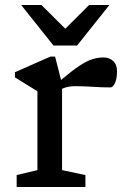

<svg xmlns="http://www.w3.org/2000/svg" viewBox="-20 -752 516 772"><path d="M396 -521Q419.5 -521 435 -506.8Q450.5 -492.5 450.5 -466Q450.5 -434.5 442 -417.5Q433.5 -400.5 424 -400.5Q388 -400.5 352.5 -403Q317 -405.5 283.5 -405.5Q269.5 -405.5 256.8 -403.5Q244 -401.5 229.5 -395V-68L323.5 -48V0H47V-48L130.5 -68V-385L40 -441V-461.5L182.5 -524.5H201.5L225.5 -430.5Q270.5 -468.5 300.2 -488Q330 -507.5 352.2 -514.2Q374.5 -521 396 -521ZM420 -732 290 -569H195L65 -732H146.5L242.5 -636.5L338.5 -732Z"/></svg>

Font: Newsreader Caption
Style: Regular
Weight: 400
Designer: Hugues Gentile
Foundry: Production Type
Version: Version 1.001